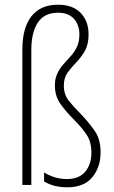

<svg xmlns="http://www.w3.org/2000/svg" viewBox="-20 -785 485 815"><path d="M356 -639Q356 -596 340 -568.5Q324 -541 303.5 -520Q283 -499 267 -477Q251 -455 251 -422Q251 -384 271 -358.5Q291 -333 324 -300Q361 -261 384 -226.5Q407 -192 407 -138Q407 -76 372 -33Q337 10 266 10Q207 10 167 -15V-53Q190 -39 214 -32Q238 -25 264 -25Q316 -25 342 -56.5Q368 -88 368 -137Q368 -183 347.5 -213.5Q327 -244 294 -277Q258 -313 235.5 -345.5Q213 -378 213 -422Q213 -452 223.5 -473.5Q234 -495 249.5 -512.5Q265 -530 280.5 -547Q296 -564 306.5 -586Q317 -608 317 -639Q317 -679 294 -705Q271 -731 226 -731Q168 -731 140.5 -689Q113 -647 113 -574V0H75V-576Q75 -667 113.5 -716Q152 -765 226 -765Q289 -765 322.5 -730Q356 -695 356 -639Z"/></svg>

Font: Noto Sans Lao Condensed ExtraLight
Style: Regular
Weight: 200
Width: 3
Designer: Monotype Design Team
Foundry: Monotype Imaging Inc.
Version: Version 2.003; ttfautohint (v1.8.4.7-5d5b)